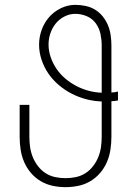

<svg xmlns="http://www.w3.org/2000/svg" viewBox="-20 -763 540 791"><path d="M250 8Q223 8 197 2.5Q171 -3 148 -16.5Q125 -30 107.5 -50.5Q90 -71 79.5 -95.5Q69 -120 65 -146.5Q61 -173 61 -200V-331H101V-200Q101 -178 104 -157Q107 -136 115 -116Q123 -96 136.5 -78.5Q150 -61 168 -49.5Q186 -38 207 -33.5Q228 -29 250 -29Q272 -29 293 -33.5Q314 -38 332 -49.5Q350 -61 363.5 -78.5Q377 -96 385 -116Q393 -136 396 -157Q399 -178 399 -200V-345Q367 -346 336 -354Q305 -362 276.5 -376.5Q248 -391 223 -412Q198 -433 180 -459Q162 -485 151.5 -516Q141 -547 141 -579Q141 -610 151.5 -639.5Q162 -669 182 -692Q202 -715 230.5 -729Q259 -743 290 -743Q311 -743 332.5 -738.5Q354 -734 372 -723Q390 -712 403.5 -695Q417 -678 425 -658.5Q433 -639 436 -617.5Q439 -596 439 -575V-382Q446 -382 452.5 -383Q459 -384 466 -386V-349Q459 -348 452.5 -347Q446 -346 439 -346V-200Q439 -173 435 -146.5Q431 -120 420.5 -95.5Q410 -71 392.5 -50.5Q375 -30 352 -16.5Q329 -3 303 2.5Q277 8 250 8ZM399 -381V-575Q399 -599 394 -623Q389 -647 374.5 -667Q360 -687 337 -696.5Q314 -706 290 -706Q267 -706 245.5 -695Q224 -684 209.5 -666Q195 -648 187.5 -625.5Q180 -603 180 -580Q180 -553 189 -527Q198 -501 213.5 -478.5Q229 -456 250 -438.5Q271 -421 295 -408.5Q319 -396 345.5 -389Q372 -382 399 -381Z"/></svg>

Font: Iosevka Term Curly Extralight
Style: Regular
Weight: 200
Designer: Belleve Invis
Foundry: Belleve Invis
Version: Version 32.3.0